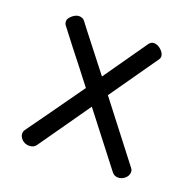

<svg xmlns="http://www.w3.org/2000/svg" viewBox="-98 -607 705 706"><g transform="rotate(20 254.5 -254.0)"><path d="M472 -36Q472 -21 460 -10.5Q448 0 433 0Q418 0 409 -12Q346 -94 254 -212L113 -11Q104 2 86 2Q70 2 58.5 -8.5Q47 -19 47 -33Q47 -40 51 -46Q91 -101 210 -269Q190 -294 162 -331Q112 -394 61 -461Q57 -467 57 -475Q57 -486 70.5 -497.5Q84 -509 97 -509Q103 -509 109 -506.5Q115 -504 118 -500L141 -470Q214 -377 251 -329L370 -499Q378 -510 389 -510Q404 -510 417.5 -497.5Q431 -485 431 -472Q431 -467 428 -462L295 -272L465 -52Q472 -44 472 -36Z"/></g></svg>

Font: Mali
Style: Regular
Weight: 400
Version: Version 1.000; ttfautohint (v1.6)